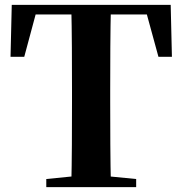

<svg xmlns="http://www.w3.org/2000/svg" viewBox="-20 -764 745 784"><path d="M169 0V-33L329 -49H372L536 -33V0ZM271 0Q273 -86 273.5 -173Q274 -260 274 -349V-394Q274 -483 273.5 -570Q273 -657 271 -744H433Q431 -658 430.5 -570.5Q430 -483 430 -394V-349Q430 -262 430.5 -174.5Q431 -87 433 0ZM23 -532 28 -744H677L682 -532H627L569 -744L642 -705H61L136 -744L79 -532Z"/></svg>

Font: Noto Serif JP ExtraLight ExtraBold
Style: Regular
Weight: 800
Version: Version 2.003-H1;hotconv 1.1.1;makeotfexe 2.6.0